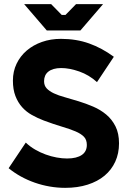

<svg xmlns="http://www.w3.org/2000/svg" viewBox="-20 -902 624 934"><path d="M297 11.8Q357.6 11.8 406.2 -3.7Q454.8 -19.2 488.6 -47.4Q522.4 -75.6 540.7 -115.6Q559 -155.6 559 -204.6Q559 -253.2 541.8 -287.4Q524.6 -321.6 496.6 -344.9Q468.6 -368.2 433.4 -383.3Q398.2 -398.4 362.2 -409.4Q326.6 -420.6 295.6 -429Q264.6 -437.4 242.2 -447.9Q219.8 -458.4 207.1 -472Q194.4 -485.6 194.4 -507.2Q194.4 -521.6 199.5 -533.4Q204.6 -545.2 215.2 -553.6Q225.8 -562 241.5 -566.5Q257.2 -571 277.8 -571Q317.8 -571 365.5 -554.3Q413.2 -537.6 451.8 -502.6L533.8 -625.8Q476.2 -668.2 413.6 -690.6Q351 -713 276.6 -713Q226.6 -713 184 -698Q141.4 -683 110 -656.1Q78.6 -629.2 60.7 -592Q42.8 -554.8 42.8 -510Q42.8 -466.6 55 -435Q67.2 -403.4 87.6 -380.6Q108 -357.8 135.3 -342.6Q162.6 -327.4 192.8 -315.8Q242.2 -297.4 281.2 -285.9Q320.2 -274.4 347 -263Q373.8 -251.6 388.1 -237Q402.4 -222.4 402.4 -197Q402.4 -181 396.3 -168.8Q390.2 -156.6 378.1 -148.3Q366 -140 348.1 -135.5Q330.2 -131 306.2 -131Q282.4 -131 255.6 -135.9Q228.8 -140.8 202.3 -150.4Q175.8 -160 151 -174.3Q126.2 -188.6 105.4 -208.4L22 -83.8Q49.2 -61.4 81.5 -43.6Q113.8 -25.8 149.3 -13.4Q184.8 -1 222.2 5.4Q259.6 11.8 297 11.8ZM207.6 -753.8H371.2L481.4 -882H350L298.4 -829.2H280.4L228.8 -882H97.4Z"/></svg>

Font: Fixel Variable
Style: Regular
Weight: 100
Width: 3
Designer: AlfaBravo + MacPaw
Foundry: Kyrylo Tkachov, Marchela Mozhyna, Serhii Makarenko, Maria Weinstein, Zakhar Kryvoshyya
Version: Version 1.211